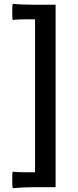

<svg xmlns="http://www.w3.org/2000/svg" viewBox="-20 -809 409 1003"><path d="M46.9 173.8Q43.9 169.9 43.9 129.9Q43.9 89.8 46.9 87.9Q67.4 90.8 104.5 90.8H163.1V-708H104.5Q75.2 -708 46.9 -705.1Q43.9 -707 43.9 -746.1Q43.9 -785.2 46.9 -789.1Q92.8 -784.2 158.2 -784.2H270.5V-307.6V168.9H158.2Q108.4 168.9 46.9 173.8Z"/></svg>

Font: Bpmf GenSeki Gothic B
Style: B
Weight: 700
Foundry: But Ko
Version: Version 1.320